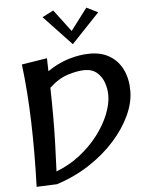

<svg xmlns="http://www.w3.org/2000/svg" viewBox="-65 -1086 901 1144"><g transform="rotate(-5 385.0 -514.0)"><path d="M107 5Q114 -198 108.5 -382.5Q103 -567 83 -729L235 -753Q236 -712 237 -675Q297 -717 363.5 -737.5Q430 -758 493 -758Q561 -758 610.5 -728Q660 -698 686.5 -643.5Q713 -589 713 -516Q713 -447 678.5 -371.5Q644 -296 580 -224Q516 -152 427 -93.5Q338 -35 229 0ZM451 -663Q411 -663 353.5 -645.5Q296 -628 240 -576Q242 -487 242 -406Q242 -325 239.5 -244.5Q237 -164 233 -76Q311 -106 375 -156Q439 -206 485 -266.5Q531 -327 555.5 -388.5Q580 -450 580 -502Q580 -539 567.5 -576Q555 -613 526.5 -638Q498 -663 451 -663ZM297 -1033 396 -902 495 -1033 563 -999 396 -823 230 -999Z"/></g></svg>

Font: Marhey
Style: Regular
Weight: 400
Designer: Nur Syamsi & Bustanul Arifin
Foundry: Namelatype
Version: Version 1.000; ttfautohint (v1.8.4.7-5d5b)